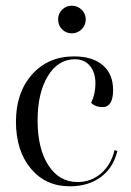

<svg xmlns="http://www.w3.org/2000/svg" viewBox="-20 -642 460 674"><path d="M184 -574Q184 -594 198 -608Q212 -622 232 -622Q252 -622 266.5 -608Q281 -594 281 -574Q281 -553 266.5 -539Q252 -525 232 -525Q212 -525 198 -539Q184 -553 184 -574ZM225 12Q140 12 88 -50.5Q36 -113 36 -215Q36 -317 92.5 -380.5Q149 -444 240 -444Q305 -444 341 -413Q377 -382 377 -326Q377 -266 340 -266Q315 -266 300 -281Q315 -312 315 -349Q315 -388 295.5 -411Q276 -434 243 -434Q184 -434 148 -375Q112 -316 112 -219Q112 -120 150 -61.5Q188 -3 252 -3Q300 -3 335 -33.5Q370 -64 382 -115L392 -112Q378 -53 334 -20.5Q290 12 225 12Z"/></svg>

Font: Arapey Regular-Display
Style: Regular
Weight: 400
Designer: Eduardo Rodriguez Tunni
Foundry: Eduardo Rodriguez Tunni
Version: Version 4.000